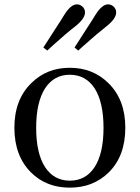

<svg xmlns="http://www.w3.org/2000/svg" viewBox="-20 -846 641 881"><path d="M122 -55Q46 -131 46 -260Q46 -389 124 -465Q195 -535 300 -535Q406 -535 477 -465Q555 -389 555 -260Q555 -130 479 -55Q408 15 300 15Q192 15 122 -55ZM414 -79Q455 -142 455 -259.5Q455 -377 414 -441Q373 -503 300 -503Q228 -503 187 -441Q146 -377 146 -259.5Q146 -142 187 -79Q228 -17 300.5 -17Q373 -17 414 -79ZM197 -614 179 -628Q197 -657 233 -712Q262 -756 275 -778Q305 -826 333 -826Q347 -826 358.5 -815.5Q370 -805 370 -789Q370 -760 324 -724Q286 -695 223 -638Q206 -622 197 -614ZM339 -614 322 -628Q340 -657 376 -712Q405 -756 418 -778Q448 -826 476 -826Q490 -826 501.5 -815.5Q513 -805 513 -789Q513 -760 467 -724Q427 -693 360 -633Q346 -620 339 -614Z"/></svg>

Font: GenRyuMin TW M
Style: Regular
Weight: 500
Version: Version 1.501;PS 1;hotconv 16.6.51;makeotf.lib2.5.65220